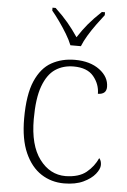

<svg xmlns="http://www.w3.org/2000/svg" viewBox="-55 -806 566 856"><g transform="rotate(5 228.5 -378.0)"><path d="M264 10Q207 10 161.5 -19.5Q116 -49 89 -109.5Q62 -170 62 -263Q62 -370 88.5 -431Q115 -492 161 -517.5Q207 -543 265 -543Q333 -543 375.5 -511.5Q418 -480 418 -435Q418 -402 380 -401Q380 -444 351.5 -478.5Q323 -513 262 -513Q215 -513 180 -489.5Q145 -466 125 -411.5Q105 -357 105 -264Q105 -147 151.5 -85Q198 -23 268 -23Q328 -24 361 -51Q394 -78 411 -116Q421 -105 421 -86Q421 -68 403 -45.5Q385 -23 350 -6.5Q315 10 264 10ZM239 -606Q230 -629 214 -655.5Q198 -682 179.5 -708Q161 -734 145 -753V-766H159Q194 -733 217 -705.5Q240 -678 263 -644Q285 -678 308 -705.5Q331 -733 366 -766H380V-753Q365 -734 346 -708Q327 -682 311 -655.5Q295 -629 286 -606Z"/></g></svg>

Font: Noto Serif Malayalam ExtraLight
Style: Regular
Weight: 200
Designer: Indian type Foundry, Jelle Bosma, Monotype Design Team
Foundry: Monotype Imaging Inc.
Version: Version 2.104; ttfautohint (v1.8.4.7-5d5b)